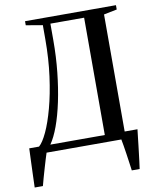

<svg xmlns="http://www.w3.org/2000/svg" viewBox="-98 -817 862 1071"><g transform="rotate(-10 333.0 -281.5)"><path d="M10.5 180Q11.5 145.5 12.8 109Q14 72.5 15.5 34.8Q17 -3 18.5 -40.5H74Q96 -59.5 120 -110.8Q144 -162 165 -239.8Q186 -317.5 199.2 -415.2Q212.5 -513 212.5 -624.5V-704L118.5 -720V-743H633.5V-718.5L559 -703.5V-40.5H631.5Q629 -19.5 626.5 2.8Q624 25 621.5 47.5Q619 70 616.2 92.2Q613.5 114.5 610.8 136.8Q608 159 605 180H560.5Q557.5 158 554 132.8Q550.5 107.5 546.8 82.8Q543 58 539.5 36.2Q536 14.5 533 0H109.5Q105 13.5 98.2 35.8Q91.5 58 83.8 84.2Q76 110.5 69 135.5Q62 160.5 57 180ZM138 -40.5H446.5V-705H255.5V-611Q255.5 -517.5 246.2 -430.2Q237 -343 221 -267.2Q205 -191.5 183.8 -133.5Q162.5 -75.5 138 -40.5Z"/></g></svg>

Font: Merriweather 120pt
Style: Regular
Weight: 400
Version: Version 2.100